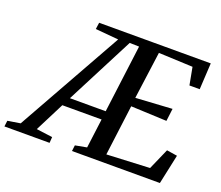

<svg xmlns="http://www.w3.org/2000/svg" viewBox="-210 -921 1266 1099"><g transform="rotate(20 423.0 -371.5)"><path d="M-88.5 0 -84 -36 -7 -48.5 353 -690.5 212.5 -703 218 -743H898L889 -582.5H826.5L806.5 -689L598.5 -698L559.5 -410L781.5 -423.5L772 -347L554 -356.5L514.5 -49L776.5 -61.5L833 -190L897 -180L858.5 0H323L327.5 -36L397.5 -49L420.5 -227.5H181.5L91 -49L189 -36L186.5 0ZM208.5 -280H426.5L479.5 -693L422 -694.5Z"/></g></svg>

Font: Merriweather 48pt Medium
Style: Italic
Weight: 500
Italic angle: -7.8°
Version: Version 2.101